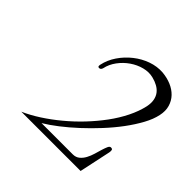

<svg xmlns="http://www.w3.org/2000/svg" viewBox="-117 -779 617 617"><g transform="rotate(45 191.0 -471.0)"><path d="M327.1 -265.6H57.6Q85.4 -277.8 114.5 -296.6Q143.6 -315.4 171.9 -338.9Q200.2 -362.3 226.1 -389.6Q252 -417 273.2 -445.8Q294.4 -474.6 309.3 -504.6Q324.2 -534.7 330.6 -563.5Q334 -580.6 331.5 -593.5Q329.1 -606.4 321.8 -616Q314.5 -625.5 303 -631.8Q291.5 -638.2 277.3 -641.6Q257.8 -646.5 236.3 -640.9Q214.8 -635.3 196 -622.3Q177.2 -609.4 163.3 -590.6Q149.4 -571.8 145 -550.8Q144 -546.9 141.6 -544.2Q139.2 -541.5 135.3 -541.5Q130.4 -541.5 129.9 -545.2Q129.4 -548.8 130.4 -552.2Q135.7 -577.6 151.6 -601.1Q167.5 -624.5 189.5 -641.8Q211.4 -659.2 237.5 -668.5Q263.7 -677.7 289.6 -675.8Q311.5 -673.8 330.1 -666Q348.6 -658.2 361.3 -645Q374 -631.8 379.4 -613.5Q384.8 -595.2 379.9 -572.8Q375 -549.3 360.4 -522.5Q345.7 -495.6 325.2 -468Q304.7 -440.4 279.5 -413.3Q254.4 -386.2 228.3 -362.1Q202.1 -337.9 176.5 -318.1Q150.9 -298.3 129.4 -285.6H271.5Q285.2 -285.6 294.4 -293.2Q303.7 -300.8 309.8 -312.3Q315.9 -323.7 319.8 -336.9Q323.7 -350.1 327.1 -361.6Q330.6 -373 334 -380.6Q337.4 -388.2 342.8 -388.2Q349.6 -388.2 350.3 -383.5Q351.1 -378.9 350.1 -373.5Z"/></g></svg>

Font: Atsinvsda
Style: Italic
Weight: 400
Italic angle: -12°
Designer: Al Webster
Foundry: Al Webster and Michael Everson
Version: Version 2.000